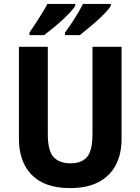

<svg xmlns="http://www.w3.org/2000/svg" viewBox="-20 -954 719 984"><path d="M603 -242Q603 -165 573.5 -108.5Q544 -52 485.5 -21Q427 10 338 10Q210 10 143.5 -57Q77 -124 77 -243V-714H225V-266Q225 -180 255 -148.5Q285 -117 341 -117Q399 -117 426.5 -150Q454 -183 454 -267V-714H603ZM548 -924Q540 -910 521 -890Q502 -870 477.5 -848Q453 -826 429.5 -807Q406 -788 389 -774H313V-787Q328 -807 346 -834Q364 -861 380 -888Q396 -915 405 -934H548ZM366 -924Q357 -910 338.5 -890Q320 -870 296.5 -848.5Q273 -827 248.5 -807.5Q224 -788 206 -774H131V-787Q145 -807 162.5 -834Q180 -861 196.5 -887.5Q213 -914 223 -934H366Z"/></svg>

Font: Noto Sans Bengali SemiCondensed
Style: Bold
Weight: 700
Width: 4
Designer: Jelle Bosma - Monotype Design Team
Foundry: Monotype Imaging Inc.
Version: Version 2.003